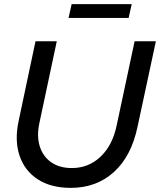

<svg xmlns="http://www.w3.org/2000/svg" viewBox="-20 -900 775 930"><path d="M323 10Q227 10 163.5 -31Q100 -72 75 -145Q50 -218 70 -313L152 -700H255L171 -305Q157 -241 172.5 -191.5Q188 -142 228 -114Q268 -86 328 -86Q409 -86 467 -141Q525 -196 545 -292L632 -700H735L646 -285Q616 -143 531.5 -66.5Q447 10 323 10ZM312 -813 327 -880H618L603 -813Z"/></svg>

Font: Red Hat Display Medium
Style: Italic
Weight: 500
Italic angle: -12°
Designer: Pentagram, MCKL
Foundry: Pentagram, MCKL
Version: Version 1.023; ttfautohint (v1.8.3)